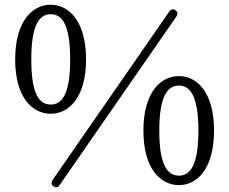

<svg xmlns="http://www.w3.org/2000/svg" viewBox="-20 -764 968 810"><path d="M194 -284C269 -284 343 -351 343 -513C343 -677 269 -744 194 -744C118 -744 44 -677 44 -513C44 -351 118 -284 194 -284ZM112 -513C112 -664 148 -704 194 -704C240 -704 276 -664 276 -513C276 -363 240 -323 194 -323C148 -323 112 -362 112 -513ZM206 22C216 29 225 27 232 16L724 -694C731 -705 730 -714 720 -721C711 -727 701 -726 694 -715L202 -5C195 6 196 15 206 22ZM585 -213C585 -50 659 17 735 17C810 17 883 -50 883 -213C883 -376 810 -443 735 -443C659 -443 585 -376 585 -213ZM652 -213C652 -363 689 -403 735 -403C780 -403 817 -363 817 -213C817 -62 780 -23 735 -23C689 -23 652 -62 652 -213Z"/></svg>

Font: 寒蝉锦书宋 Text
Style: Regular
Weight: 400
Designer: 寒蝉锦书宋{Warren} 思源宋体{Ryoko NISHIZUKA 西塚涼子 (kana & ideographs); Frank Grießhammer (Latin, Greek & Cyrillic); Wenlong ZHANG 
Foundry: Adobe & ChillType
Version: Version 2.000;Glyphs 3.1.1 (3135)